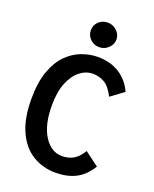

<svg xmlns="http://www.w3.org/2000/svg" viewBox="-152 -904 805 1001"><g transform="rotate(20 250.0 -403.5)"><path d="M279 11Q211 11 154.5 -22.5Q98 -56 64.5 -127Q31 -198 31 -308Q31 -400 53.5 -462.5Q76 -525 113 -562Q150 -599 194.5 -615.5Q239 -632 283 -632Q353 -632 403.5 -600Q454 -568 480 -510L408 -457Q383 -507 353 -524Q323 -541 289 -541Q251 -541 217.5 -515Q184 -489 163.5 -438.5Q143 -388 143 -313Q143 -205 182.5 -143.5Q222 -82 282 -82Q319 -82 346 -98Q373 -114 395 -151L473 -93Q438 -36 390.5 -12.5Q343 11 279 11ZM271 -682Q241 -682 220.5 -702Q200 -722 200 -750Q200 -779 220 -798.5Q240 -818 271 -818Q299 -818 320.5 -798Q342 -778 342 -750Q342 -722 320.5 -702Q299 -682 271 -682Z"/></g></svg>

Font: Inconsolata
Style: Bold
Weight: 700
Monospace: yes
Designer: Raph Levien, Cyreal, Brenton Simpson
Foundry: Raph Levien, Cyreal, Google
Version: Version 3.100; ttfautohint (v1.8.4.7-5d5b)